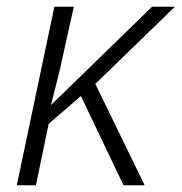

<svg xmlns="http://www.w3.org/2000/svg" viewBox="-20 -552 541 572"><path d="M30 0 142 -532H200L169 -393Q160 -349 150 -310.5Q140 -272 132 -240H133L433 -532H501L264 -302L411 0H348L221 -266L125 -183L87 0Z"/></svg>

Font: Noto Sans Light
Style: Italic
Weight: 300
Italic angle: -12°
Designer: Monotype Design Team
Foundry: Monotype Imaging Inc.
Version: Version 2.013; ttfautohint (v1.8.4.7-5d5b)